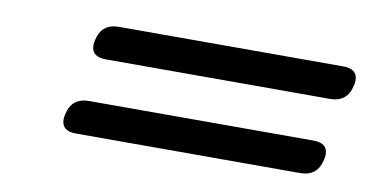

<svg xmlns="http://www.w3.org/2000/svg" viewBox="-38 -528 730 380"><g transform="rotate(10 327.5 -338.5)"><path d="M611.8 -382.3H161.1Q132.3 -382.3 132.3 -405.8Q132.3 -410.6 133.8 -416.5Q141.1 -450.2 175.8 -450.2H626.5Q655.3 -450.2 655.3 -427.2Q655.3 -422.4 653.8 -416.5Q646.5 -382.3 611.8 -382.3ZM579.1 -227.5H128.4Q99.6 -227.5 99.6 -251Q99.6 -255.9 101.1 -261.7Q108.4 -295.4 143.1 -295.4H593.8Q622.6 -295.4 622.6 -272.5Q622.6 -267.6 621.1 -261.7Q613.8 -227.5 579.1 -227.5Z"/></g></svg>

Font: inglobal
Style: Italic
Weight: 400
Italic angle: -12°
Designer: Andrey Kochetov, Denis Davydov, Evgeny Yurtaev
Foundry: inglobal
Version: Version 1.00 September 25, 2014, initial release